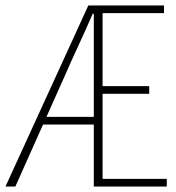

<svg xmlns="http://www.w3.org/2000/svg" viewBox="-20 -680 640 700"><path d="M0 0 302 -660H578V-632H354V-366H524V-338H354V-28H588V0H322V-630H318Q293 -572 266 -514Q239 -456 212 -394L36 0ZM130 -226V-254H348V-226Z"/></svg>

Font: Source Code Pro ExtraLight ExtraLight
Style: Regular
Weight: 250
Monospace: yes
Version: Version 1.018;hotconv 1.0.116;makeotfexe 2.5.65601